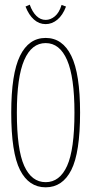

<svg xmlns="http://www.w3.org/2000/svg" viewBox="-20 -789 390 820"><path d="M175 11Q103 11 65.5 -63Q28 -137 28 -308Q28 -474 65.5 -550.5Q103 -627 175 -627Q247 -627 284.5 -550.5Q322 -474 322 -308Q322 -137 284.5 -63Q247 11 175 11ZM175 -11Q235 -11 266.5 -80.5Q298 -150 298 -308Q298 -460 266.5 -532.5Q235 -605 175 -605Q115 -605 83.5 -532.5Q52 -460 52 -308Q52 -150 83.5 -80.5Q115 -11 175 -11ZM243 -768 262 -761Q248 -724 225 -705Q202 -686 175 -686Q147 -686 125 -705.5Q103 -725 89 -761L107 -769Q118 -738 135.5 -721Q153 -704 175 -704Q196 -704 214.5 -719.5Q233 -735 243 -768Z"/></svg>

Font: Inconsolata ExtraCondensed ExtraLight
Style: Regular
Weight: 200
Width: 2
Monospace: yes
Designer: Raph Levien, Cyreal, Brenton Simpson
Foundry: Raph Levien, Cyreal, Google
Version: Version 3.001; ttfautohint (v1.8.2.53-6de2)